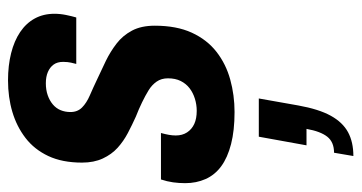

<svg xmlns="http://www.w3.org/2000/svg" viewBox="-226 -352 880 467"><g transform="rotate(-90 213.5 -119.0)"><path d="M174 12Q129 12 96 3.5Q63 -5 42 -20.5Q21 -36 11 -58.5Q1 -81 1 -108Q1 -123 3 -137.5Q5 -152 10 -167H123Q120 -156 118.5 -147.5Q117 -139 117 -131Q117 -115 124.5 -103.5Q132 -92 145 -86Q158 -80 177 -80Q192 -80 206.5 -84.5Q221 -89 232 -97.5Q243 -106 249.5 -119Q256 -132 256 -150Q256 -166 248 -177.5Q240 -189 227 -197Q214 -205 197.5 -213Q181 -221 163 -228Q143 -237 123 -247.5Q103 -258 87 -272.5Q71 -287 61 -308.5Q51 -330 51 -359Q51 -407 67 -441Q83 -475 111 -496.5Q139 -518 174.5 -528.5Q210 -539 251 -539Q287 -539 317 -531.5Q347 -524 368.5 -509.5Q390 -495 401.5 -474Q413 -453 413 -426Q413 -412 410 -397.5Q407 -383 404 -373H291Q295 -388 295.5 -394.5Q296 -401 296 -405Q296 -419 289.5 -428Q283 -437 271.5 -442Q260 -447 244 -447Q228 -447 215 -442.5Q202 -438 192.5 -430Q183 -422 178.5 -411Q174 -400 174 -387Q174 -370 185 -359Q196 -348 214.5 -340Q233 -332 254 -322Q276 -312 298.5 -301Q321 -290 340.5 -275Q360 -260 372 -237.5Q384 -215 384 -182Q384 -129 367 -92Q350 -55 320.5 -32Q291 -9 253 1.5Q215 12 174 12ZM67 301 75 254Q101 254 114 237.5Q127 221 133 187H93L114 71H207L190 167Q181 217 165 246Q149 275 125 288Q101 301 67 301Z"/></g></svg>

Font: Archivo Condensed
Style: Bold Italic
Weight: 700
Width: 3
Italic angle: -10°
Designer: Hector Gatti
Foundry: Omnibus-Type
Version: Version 2.001